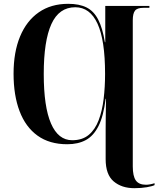

<svg xmlns="http://www.w3.org/2000/svg" viewBox="-20 -745 829 1005"><path d="M683 240Q617 240 575 204.5Q533 169 533 88V3Q533 -13 533 -29.5Q533 -46 533 -70Q533 -94 533.5 -131.5Q534 -169 535 -228H533Q522 -138 496 -86Q470 -34 429.5 -12Q389 10 332 10Q239 10 176.5 -35Q114 -80 82.5 -163Q51 -246 51 -359Q51 -472 85 -554Q119 -636 183 -680.5Q247 -725 337 -725Q395 -725 433 -706Q471 -687 494 -642.5Q517 -598 529 -524H531V-714H762V-704H730Q698 -704 686.5 -689Q675 -674 675 -639V126Q675 177 691 199.5Q707 222 744 222Q764 222 789 214V224Q777 230 748.5 235Q720 240 683 240ZM358 -11Q411 -11 444.5 -39Q478 -67 496.5 -116Q515 -165 522.5 -227.5Q530 -290 530 -358Q530 -535 490.5 -621Q451 -707 374 -707Q289 -707 249 -619Q209 -531 209 -358Q209 -186 247 -98.5Q285 -11 358 -11Z"/></svg>

Font: Noto Serif Display SemiCondensed
Style: Bold
Weight: 700
Width: 4
Designer: Monotype Design Team
Foundry: Monotype Imaging Inc.
Version: Version 2.009